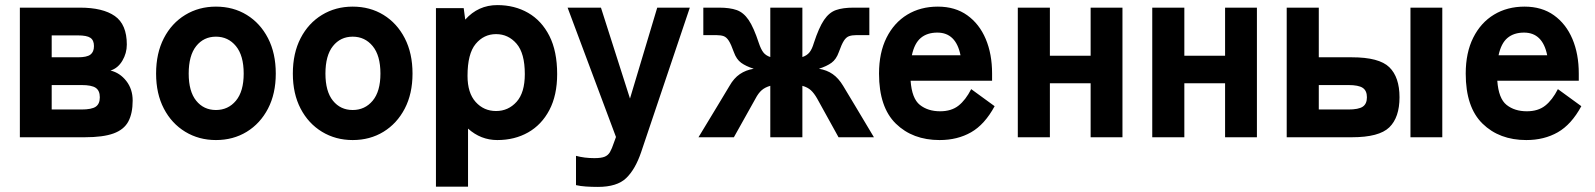

<svg xmlns="http://www.w3.org/2000/svg" viewBox="-20 -539 6263 754"><path d="M58 0V-509H294Q384 -509 431 -476Q478 -443 478 -364Q478 -330 460.5 -300.5Q443 -271 414 -262Q451 -253 476 -221Q501 -189 501 -144Q501 -94 484 -62Q467 -30 426 -15Q385 0 313 0ZM183 -109H300Q340 -109 356 -120Q372 -131 372 -157Q372 -183 356 -194Q340 -205 300 -205H183ZM183 -314H286Q321 -314 335 -324.5Q349 -335 349 -358Q349 -381 335 -390.5Q321 -400 286 -400H183Z M828 11Q761 11 707.5 -21.5Q654 -54 623.5 -112.5Q593 -171 593 -250Q593 -330 623.5 -389Q654 -448 707.5 -480.5Q761 -513 828 -513Q896 -513 949 -480.5Q1002 -448 1032.5 -389Q1063 -330 1063 -250Q1063 -171 1032.5 -112.5Q1002 -54 949 -21.5Q896 11 828 11ZM828 -107Q876 -107 906.5 -143.5Q937 -180 937 -250Q937 -321 906.5 -358Q876 -395 828 -395Q780 -395 750.5 -358Q721 -321 721 -250Q721 -180 750.5 -143.5Q780 -107 828 -107Z M1365 11Q1298 11 1244.5 -21.5Q1191 -54 1160.5 -112.5Q1130 -171 1130 -250Q1130 -330 1160.5 -389Q1191 -448 1244.5 -480.5Q1298 -513 1365 -513Q1433 -513 1486 -480.5Q1539 -448 1569.5 -389Q1600 -330 1600 -250Q1600 -171 1569.5 -112.5Q1539 -54 1486 -21.5Q1433 11 1365 11ZM1365 -107Q1413 -107 1443.5 -143.5Q1474 -180 1474 -250Q1474 -321 1443.5 -358Q1413 -395 1365 -395Q1317 -395 1287.5 -358Q1258 -321 1258 -250Q1258 -180 1287.5 -143.5Q1317 -107 1365 -107Z M1692 194V-507H1801L1807 -462Q1858 -519 1933 -519Q2001 -519 2054 -488.5Q2107 -458 2137.5 -398Q2168 -338 2168 -248Q2168 -165 2137.5 -107Q2107 -49 2054 -19Q2001 11 1933 11Q1868 11 1818 -34V194ZM1928 -103Q1976 -103 2008.5 -139Q2041 -175 2041 -248Q2041 -330 2008.5 -367.5Q1976 -405 1928 -405Q1880 -405 1848 -366.5Q1816 -328 1816 -241Q1816 -174 1848 -138.5Q1880 -103 1928 -103Z M2328 195Q2303 195 2281 193.5Q2259 192 2242 188V73Q2275 82 2314 82Q2341 82 2354.5 76.5Q2368 71 2375.5 58Q2383 45 2391 21L2399 -1L2209 -509H2340L2454 -152L2561 -509H2689L2498 58Q2475 126 2439 160.5Q2403 195 2328 195Z M2723 0Q2771 -79 2797.5 -123Q2824 -167 2834.5 -184.5Q2845 -202 2845 -202Q2862 -232 2885.5 -248Q2909 -264 2940 -269Q2909 -279 2890.5 -292.5Q2872 -306 2862 -334Q2851 -365 2842 -379Q2833 -393 2822 -397Q2811 -401 2794 -401H2742V-509H2804Q2846 -509 2873 -499.5Q2900 -490 2920 -460.5Q2940 -431 2960 -370Q2968 -346 2977.5 -333.5Q2987 -321 3005 -315V-509H3131V-315Q3149 -321 3159 -333.5Q3169 -346 3176 -370Q3196 -431 3216 -460.5Q3236 -490 3263 -499.5Q3290 -509 3332 -509H3394V-401H3342Q3326 -401 3314.5 -397Q3303 -393 3294 -379Q3285 -365 3274 -334Q3264 -306 3245.5 -292.5Q3227 -279 3196 -269Q3227 -264 3250 -248Q3273 -232 3291 -202Q3291 -202 3301.5 -184.5Q3312 -167 3338.5 -123Q3365 -79 3412 0H3273L3189 -152Q3177 -173 3164.5 -184.5Q3152 -196 3131 -202V0H3005V-202Q2984 -196 2971 -184.5Q2958 -173 2947 -152L2862 0Z M3670 11Q3564 11 3498 -53.5Q3432 -118 3432 -250Q3432 -332 3461.5 -391Q3491 -450 3543 -481.5Q3595 -513 3663 -513Q3731 -513 3778.5 -479Q3826 -445 3851 -386Q3876 -327 3876 -250V-222H3556Q3561 -152 3592.5 -127Q3624 -102 3672 -102Q3716 -102 3744 -124Q3772 -146 3794 -189L3886 -122Q3847 -50 3793.5 -19.5Q3740 11 3670 11ZM3561 -322H3752Q3734 -411 3661 -411Q3621 -411 3596 -390Q3571 -369 3561 -322Z M3977 0V-509H4103V-320H4263V-509H4388V0H4263V-212H4103V0Z M4505 0V-509H4631V-320H4791V-509H4916V0H4791V-212H4631V0Z M5033 0V-509H5159V-314H5289Q5396 -314 5436 -275Q5476 -236 5476 -157Q5476 -78 5436 -39Q5396 0 5289 0ZM5519 0V-509H5644V0ZM5159 -109H5275Q5315 -109 5331.5 -120Q5348 -131 5348 -157Q5348 -183 5331.5 -194Q5315 -205 5275 -205H5159Z M5974 11Q5868 11 5802 -53.5Q5736 -118 5736 -250Q5736 -332 5765.5 -391Q5795 -450 5847 -481.5Q5899 -513 5967 -513Q6035 -513 6082.5 -479Q6130 -445 6155 -386Q6180 -327 6180 -250V-222H5860Q5865 -152 5896.5 -127Q5928 -102 5976 -102Q6020 -102 6048 -124Q6076 -146 6098 -189L6190 -122Q6151 -50 6097.5 -19.5Q6044 11 5974 11ZM5865 -322H6056Q6038 -411 5965 -411Q5925 -411 5900 -390Q5875 -369 5865 -322Z"/></svg>

Font: Zen Kaku Gothic Antique Black
Style: Regular
Weight: 900
Designer: Yoshimichi Ohira
Foundry: Positype
Version: Version 1.001